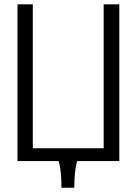

<svg xmlns="http://www.w3.org/2000/svg" viewBox="-20 -760 645 906"><path d="M270 126Q270 53.7 260.3 13.7L256.8 0H62.5V-739.7H134.8V-60.5H469.2V-739.7H543V0H343.8Q330.6 46.9 330.6 126Z"/></svg>

Font: News Cycle
Style: Regular
Weight: 500
Version: Version 0.5.2